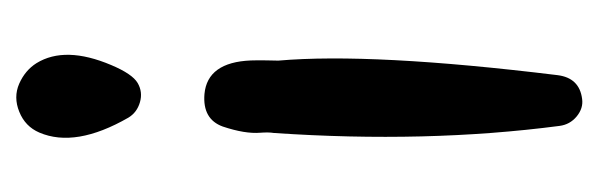

<svg xmlns="http://www.w3.org/2000/svg" viewBox="-276 -466 753 242"><g transform="rotate(-90 101.0 -344.5)"><path d="M127.8 -18.9Q124.4 8.8 97.9 12.2Q86.2 13.9 75.8 5.4Q65.5 -3.1 63.8 -16.3Q41.8 -184.2 54.9 -376.4Q56 -382.7 55.2 -393.5Q53.6 -412.6 63 -440.7Q72.3 -466.4 104 -463.8Q144 -460.1 146.3 -405.4Q146.6 -397.1 146.4 -385.8L146.1 -370.7Q156.4 -252.8 127.8 -18.9ZM140.5 -581.3Q129.3 -554.7 117.9 -548Q106.5 -541.4 93.7 -545.1Q80.8 -548.8 74.2 -559.7Q35.9 -626.4 55.4 -671.9Q63.1 -689.8 81.6 -697.2Q100 -704.7 117 -697.3Q133.9 -689.8 142.9 -675.5Q165.1 -639.4 140.5 -581.3Z"/></g></svg>

Font: Chilanka
Style: Regular
Weight: 400
Designer: Santhosh Thottingal <santhosh.thottingal@gmail.com>
Foundry: Swathanthra Malayalam Computing(SMC)
Version: Version 1.3; 20181103